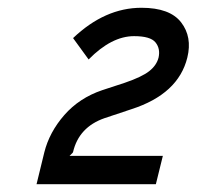

<svg xmlns="http://www.w3.org/2000/svg" viewBox="-20 -835 506 494"><path d="M462 -687Q439 -593 318 -554L249 -531Q183 -508 168 -444L167 -442L159 -434H399L381 -361H74L94 -443Q107 -495 145.5 -539Q184 -583 243 -603L301 -622Q345 -637 364 -652Q383 -667 388 -687Q393 -710 380 -726Q367 -742 325 -742Q267 -742 208 -682L168 -737Q250 -815 344 -815Q417 -815 446 -777.5Q475 -740 462 -687Z"/></svg>

Font: Sinkin Sans 400 Italic
Style: Italic
Weight: 400
Italic angle: -112°
Designer: Keith Bates
Foundry: K-Type
Version: Sinkin Sans (version 1.0)  by Keith Bates   •   © 2014   www